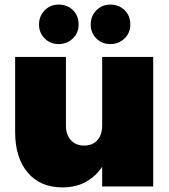

<svg xmlns="http://www.w3.org/2000/svg" viewBox="-20 -812 737 836"><path d="M45.9 -236.8V-564H267.1V-265.1Q267.1 -225.1 288.6 -201.7Q310.1 -178.2 346.2 -178.2Q383.3 -178.2 404.1 -201.7Q424.8 -225.1 424.8 -265.1V-564H647V0H424.8V-85.9Q398.9 -45.9 355.5 -21Q312 3.9 252 3.9Q154.8 3.9 100.3 -61Q45.9 -126 45.9 -236.8ZM149.9 -705.1Q149.9 -742.2 174.6 -767.1Q199.2 -792 235.4 -792Q273.4 -792 297.9 -767.6Q322.3 -743.2 322.3 -705.1Q322.3 -668.9 297.1 -644.5Q272 -620.1 235.4 -620.1Q199.2 -620.1 174.6 -644.5Q149.9 -668.9 149.9 -705.1ZM375 -705.1Q375 -742.2 399.7 -767.1Q424.3 -792 460 -792Q498 -792 522.7 -767.6Q547.4 -743.2 547.4 -705.1Q547.4 -668.9 522.2 -644.5Q497.1 -620.1 460 -620.1Q424.3 -620.1 399.7 -644.5Q375 -668.9 375 -705.1Z"/></svg>

Font: Poppins Black
Style: Regular
Weight: 900
Designer: Ninad Kale (Devanagari), Jonny Pinhorn (Latin)
Foundry: Indian Type Foundry
Version: 4.004